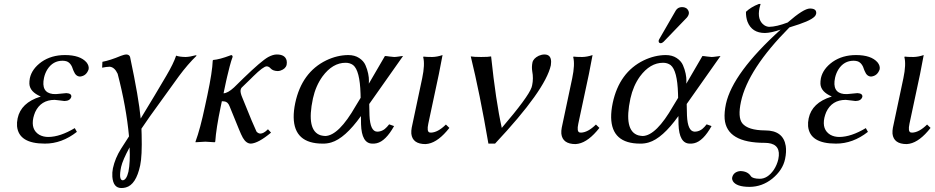

<svg xmlns="http://www.w3.org/2000/svg" viewBox="-20 -718 4736 973"><path d="M148.9 -121.1Q136.2 -61 178.7 -35.2Q198.7 -23.9 225.1 -23.9Q284.7 -24.4 358.9 -68.8L369.6 -49.8Q293 10.3 207 9.8Q75.2 9.8 66.4 -78.1Q64.9 -97.7 69.3 -118.2Q85.9 -197.3 184.1 -228Q186 -228.5 186.5 -229Q131.3 -252.4 128.9 -293Q128.4 -306.6 131.3 -321.8Q141.6 -369.1 190.4 -404.3Q240.2 -439 309.1 -439Q386.2 -439 418.5 -401.9Q432.1 -384.8 429.2 -367.2Q418 -333.5 386.2 -330.1Q364.3 -330.1 353.5 -357.4Q352.5 -360.4 351.1 -362.8Q340.3 -400.4 315.9 -407.7Q307.1 -410.2 296.9 -410.2Q248.5 -410.2 220.7 -367.2Q208.5 -348.1 203.1 -324.2Q187 -249 247.6 -241.7Q255.9 -240.7 264.2 -241.2Q264.6 -241.2 275.4 -242.2Q312 -246.1 316.4 -246.1Q343.8 -244.6 341.3 -227.1Q335 -206.5 306.6 -206.1Q302.7 -206.1 283.2 -209Q262.2 -211.9 257.3 -211.9Q187 -211.9 158.2 -149.9Q152.3 -135.7 148.9 -121.1Z M636.7 28.8Q601.6 93.3 593.8 127.9Q580.1 194.8 602.1 195.8Q621.1 193.8 630.9 151.9Q640.6 103.5 636.7 28.8ZM552.2 134.8Q563.5 83 593.3 36.1L633.8 -26.9Q620.1 -175.8 576.2 -344.2Q560.5 -377.9 535.6 -379.9Q518.6 -379.4 497.6 -375L499 -404.8Q538.1 -412.1 592.8 -435.1Q609.9 -441.9 622.1 -441.9Q635.7 -440.4 639.2 -429.2Q683.6 -220.2 692.9 -117.2Q769.5 -242.7 822.8 -334Q859.4 -396 872.6 -436Q889.6 -429.7 920.4 -429.2Q941.9 -429.7 972.2 -438L976.6 -436Q931.6 -392.6 886.7 -332L738.8 -127Q717.8 -97.7 696.8 -65.9Q696.8 -61 697.3 -50.8Q697.8 -40.5 697.8 -36.1Q700.7 72.3 690.4 120.1Q669.4 218.3 617.7 231.9Q606.4 234.9 595.2 234.9Q553.7 234.9 549.3 177.7Q547.9 156.2 552.2 134.8Z M1112.8 -245.1Q1134.8 -246.1 1166 -274.9L1213.9 -321.8Q1303.7 -408.7 1338.9 -428.7Q1363.3 -441.9 1382.8 -441.9Q1425.3 -441.9 1432.6 -411.1Q1434.6 -400.9 1432.6 -390.1Q1428.2 -369.6 1401.9 -360.4Q1394 -357.9 1387.7 -357.9Q1363.3 -358.4 1351.6 -371.1Q1342.8 -381.3 1331.5 -381.8Q1314.9 -381.8 1263.7 -331.5Q1256.3 -324.7 1249 -316.9L1204.6 -273.9Q1200.7 -270 1199.2 -261.2Q1197.3 -248 1208 -223.1L1255.4 -106.9Q1278.3 -53.7 1279.8 -51.3Q1288.1 -41.5 1299.3 -41Q1315.4 -41 1335.4 -60.5Q1337.4 -62.5 1337.9 -63L1353.5 -45.9Q1289.1 7.8 1251.5 9.8Q1228 9.8 1210.9 -19.5Q1202.1 -35.2 1190.9 -63L1143.1 -180.2Q1134.8 -202.1 1116.7 -204.1Q1111.3 -204.6 1104 -205.1ZM1158.7 -429.2Q1151.9 -411.6 1143.8 -380.9Q1135.7 -350.1 1130.9 -328.6L1126 -307.1L1099.1 -180.2Q1075.2 -66.9 1070.8 0L1067.9 2.9Q1065.9 2.9 1020.5 0L971.2 2.9L970.7 0Q994.6 -64.5 1019 -180.2L1030.8 -234.9Q1056.2 -355 1058.1 -411.1L1060.5 -414.1Q1092.3 -416.5 1146.5 -437Q1149.9 -438.5 1151.9 -439Q1159.7 -437 1158.7 -429.2Z M1851.1 -190.9 1852.5 -132.8Q1856 -51.8 1891.1 -50.8Q1919.9 -50.8 1941.4 -75.2Q1946.8 -81.5 1952.1 -87.9L1977.1 -79.1Q1934.6 -2.9 1889.2 7.8Q1878.4 10.3 1867.2 9.8Q1812.5 9.8 1809.6 -88.9Q1809.6 -90.3 1809.6 -90.8L1809.1 -129.9Q1728 -16.6 1658.7 3.9Q1637.2 10.3 1615.2 9.8Q1470.7 9.8 1468.3 -122.6Q1467.8 -156.2 1476.1 -195.8Q1509.3 -351.6 1633.3 -412.1Q1688.5 -438.5 1744.6 -439Q1777.3 -439 1800 -424.1Q1822.8 -409.2 1832 -387.9Q1841.3 -366.7 1845.7 -345.2Q1850.1 -323.7 1849.6 -309.1L1849.1 -293.9L1930.7 -434.1Q1938 -434.1 1954.1 -431.6Q1970.2 -429.2 1977.5 -429.2Q1985.4 -429.2 2001.5 -431.6Q2016.1 -434.1 2022.5 -434.1ZM1807.6 -222.2 1807.1 -243.2Q1803.7 -360.8 1769.5 -388.2Q1753.4 -399.9 1731.4 -399.9Q1665.5 -399.9 1614.3 -330.6Q1580.1 -283.2 1565.9 -219.2Q1530.8 -55.2 1605.5 -32.2Q1616.7 -29.3 1628.4 -28.8Q1696.8 -30.8 1782.7 -181.2Z M2119.6 -321.8Q2134.3 -391.6 2124.5 -429.2L2127 -431.2Q2138.7 -429.2 2170.4 -429.2Q2195.8 -429.7 2222.7 -439Q2222.7 -438 2204.1 -342.8L2150.4 -90.8Q2142.1 -51.8 2156.2 -46.9Q2160.2 -45.9 2164.1 -45.9Q2199.2 -46.9 2239.7 -86.9L2257.3 -69.8Q2202.6 0 2150.9 10.3Q2143.1 11.7 2136.7 12.2Q2070.3 12.2 2064.5 -40.5Q2063.5 -55.2 2066.4 -70.8Z M2522.9 -69.8Q2656.7 -226.1 2673.8 -274.9Q2675.8 -281.2 2676.8 -286.1Q2684.1 -320.3 2677.2 -356.9Q2673.8 -378.9 2678.2 -400.9Q2682.6 -421.9 2710.4 -435.5Q2725.1 -441.9 2739.3 -441.9Q2772.5 -441.9 2772.9 -404.8Q2772.9 -395.5 2771.5 -387.2Q2744.1 -262.2 2488.8 9.8H2455.1Q2411.1 -247.1 2365.7 -432.1Q2381.8 -429.2 2418.5 -429.2Q2455.6 -429.2 2468.8 -432.1Q2492.7 -205.6 2522.9 -69.8Z M2879.9 -321.8Q2894.5 -391.6 2884.8 -429.2L2887.2 -431.2Q2898.9 -429.2 2930.7 -429.2Q2956.1 -429.7 2982.9 -439Q2982.9 -438 2964.4 -342.8L2910.6 -90.8Q2902.3 -51.8 2916.5 -46.9Q2920.4 -45.9 2924.3 -45.9Q2959.5 -46.9 3000 -86.9L3017.6 -69.8Q2962.9 0 2911.1 10.3Q2903.3 11.7 2897 12.2Q2830.6 12.2 2824.7 -40.5Q2823.7 -55.2 2826.7 -70.8Z M3436 -682.1Q3460.4 -682.1 3469.2 -662.6Q3472.2 -654.8 3470.7 -647Q3467.8 -636.2 3460.9 -628.9L3343.3 -506.8Q3335.4 -499.5 3329.6 -499Q3318.4 -499 3317.9 -508.8Q3317.9 -510.7 3317.9 -512.2Q3318.8 -516.1 3322.3 -522L3404.8 -665Q3415 -681.6 3436 -682.1ZM3460 -190.9 3461.4 -132.8Q3464.8 -51.8 3500 -50.8Q3528.8 -50.8 3550.3 -75.2Q3555.7 -81.5 3561 -87.9L3585.9 -79.1Q3543.5 -2.9 3498 7.8Q3487.3 10.3 3476.1 9.8Q3421.4 9.8 3418.5 -88.9Q3418.5 -90.3 3418.5 -90.8L3418 -129.9Q3336.9 -16.6 3267.6 3.9Q3246.1 10.3 3224.1 9.8Q3079.6 9.8 3077.1 -122.6Q3076.7 -156.2 3085 -195.8Q3118.2 -351.6 3242.2 -412.1Q3297.4 -438.5 3353.5 -439Q3386.2 -439 3408.9 -424.1Q3431.6 -409.2 3440.9 -387.9Q3450.2 -366.7 3454.6 -345.2Q3459 -323.7 3458.5 -309.1L3458 -293.9L3539.6 -434.1Q3546.9 -434.1 3563 -431.6Q3579.1 -429.2 3586.4 -429.2Q3594.2 -429.2 3610.4 -431.6Q3625 -434.1 3631.3 -434.1ZM3416.5 -222.2 3416 -243.2Q3412.6 -360.8 3378.4 -388.2Q3362.3 -399.9 3340.3 -399.9Q3274.4 -399.9 3223.1 -330.6Q3189 -283.2 3174.8 -219.2Q3139.6 -55.2 3214.4 -32.2Q3225.6 -29.3 3237.3 -28.8Q3305.7 -30.8 3391.6 -181.2Z M3779.3 229Q3711.4 229 3693.8 199.7Q3689 190.9 3690.4 182.1Q3695.8 156.2 3724.1 149.9Q3729 148.9 3732.4 148.9Q3769.5 149.9 3785.2 174.8Q3793.9 187.5 3830.1 188Q3870.1 188 3901.4 142.6Q3917.5 118.2 3924.3 88.9Q3939.9 14.6 3872.1 6.8Q3863.8 5.9 3856 5.9Q3662.1 5.9 3652.3 -115.7Q3649.9 -148.4 3658.7 -190.9Q3693.4 -348.6 3936 -567.9Q3887.2 -551.3 3856.4 -550.8Q3790.5 -550.8 3768.1 -607.9Q3759.8 -630.9 3760.3 -658.2Q3785.2 -682.1 3825.2 -697.8L3834.5 -698.2Q3832 -691.4 3829.1 -678.2Q3815.9 -616.2 3853 -590.3Q3865.2 -582.5 3877.9 -582Q3915 -582.5 3971.7 -604Q4052.7 -674.8 4084.5 -674.8Q4119.1 -674.8 4116.2 -649.4Q4115.7 -647.5 4115.2 -646Q4110.4 -622.6 4030.3 -595.2Q4012.2 -588.9 3980.5 -579.1Q3770.5 -367.7 3734.9 -202.1Q3718.3 -124 3741.2 -93.8Q3770 -57.6 3857.4 -57.1Q3949.2 -57.1 3961.9 21.5Q3966.3 51.3 3958.5 87.9Q3946.8 144 3893.6 187.5Q3842.3 228.5 3779.3 229Z M4157.7 -121.1Q4145 -61 4187.5 -35.2Q4207.5 -23.9 4233.9 -23.9Q4293.5 -24.4 4367.7 -68.8L4378.4 -49.8Q4301.8 10.3 4215.8 9.8Q4084 9.8 4075.2 -78.1Q4073.7 -97.7 4078.1 -118.2Q4094.7 -197.3 4192.9 -228Q4194.8 -228.5 4195.3 -229Q4140.1 -252.4 4137.7 -293Q4137.2 -306.6 4140.1 -321.8Q4150.4 -369.1 4199.2 -404.3Q4249 -439 4317.9 -439Q4395 -439 4427.2 -401.9Q4440.9 -384.8 4438 -367.2Q4426.8 -333.5 4395 -330.1Q4373 -330.1 4362.3 -357.4Q4361.3 -360.4 4359.9 -362.8Q4349.1 -400.4 4324.7 -407.7Q4315.9 -410.2 4305.7 -410.2Q4257.3 -410.2 4229.5 -367.2Q4217.3 -348.1 4211.9 -324.2Q4195.8 -249 4256.3 -241.7Q4264.6 -240.7 4272.9 -241.2Q4273.4 -241.2 4284.2 -242.2Q4320.8 -246.1 4325.2 -246.1Q4352.5 -244.6 4350.1 -227.1Q4343.8 -206.5 4315.4 -206.1Q4311.5 -206.1 4292 -209Q4271 -211.9 4266.1 -211.9Q4195.8 -211.9 4167 -149.9Q4161.1 -135.7 4157.7 -121.1Z M4558.1 -321.8Q4572.8 -391.6 4563 -429.2L4565.4 -431.2Q4577.1 -429.2 4608.9 -429.2Q4634.3 -429.7 4661.1 -439Q4661.1 -438 4642.6 -342.8L4588.9 -90.8Q4580.6 -51.8 4594.7 -46.9Q4598.6 -45.9 4602.5 -45.9Q4637.7 -46.9 4678.2 -86.9L4695.8 -69.8Q4641.1 0 4589.4 10.3Q4581.5 11.7 4575.2 12.2Q4508.8 12.2 4502.9 -40.5Q4502 -55.2 4504.9 -70.8Z"/></svg>

Font: Linux Biolinum Capitals O
Style: Italic Samll Caps
Weight: 400
Italic angle: -12°
Designer: Philipp H. Poll
Foundry: Philipp H. Poll
Version: Version 0.6.2